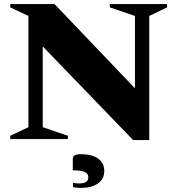

<svg xmlns="http://www.w3.org/2000/svg" viewBox="-20 -680 867 939"><path d="M30 0V-16L119 -58V-602L30 -644V-660H247L640 -248V-602L517 -644V-660H797V-644L710 -602V5H631L189 -453V-58L312 -16V0ZM378 239Q368 239 356.5 238Q345 237 337 235V214Q345 216 354 216.5Q363 217 368 217Q412 217 412 187Q412 168 393.5 160.5Q375 153 336 153V95Q336 86 344.5 80Q353 74 376 74Q431 74 460.5 96Q490 118 490 156Q490 196 458.5 217.5Q427 239 378 239Z"/></svg>

Font: Spectral ExtraBold
Style: Regular
Weight: 800
Designer: Jean-Baptiste Levee
Foundry: Production Type
Version: Version 2.001